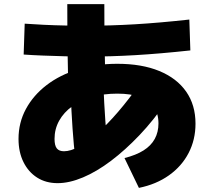

<svg xmlns="http://www.w3.org/2000/svg" viewBox="-20 -835 1040 933"><path d="M585 -67Q641 -81 677.5 -104Q714 -127 732 -160Q750 -193 750 -235Q750 -283 727.5 -315Q705 -347 660.5 -363.5Q616 -380 550 -380Q483 -380 427.5 -364Q372 -348 331 -318.5Q290 -289 267.5 -248.5Q245 -208 245 -160Q245 -128 256 -114Q267 -100 291 -100Q323 -100 364 -122.5Q405 -145 453 -187.5Q501 -230 553.5 -291Q606 -352 661 -430L788 -341Q727 -251 658 -178.5Q589 -106 519.5 -53.5Q450 -1 383.5 27Q317 55 260 55Q203 55 160.5 28Q118 1 94 -47.5Q70 -96 70 -160Q70 -239 106 -305.5Q142 -372 206.5 -421.5Q271 -471 359 -498Q447 -525 550 -525Q669 -525 754 -490Q839 -455 884.5 -390Q930 -325 930 -234Q930 -156 896.5 -91.5Q863 -27 801 17Q739 61 655 78ZM347 -55Q338 -130 332.5 -211Q327 -292 323 -389H313Q310 -476 308.5 -580.5Q307 -685 307 -815H487Q487 -700 488.5 -606Q490 -512 492 -433H482Q486 -330 492 -246Q498 -162 507 -85ZM403 -560Q352 -560 296 -561.5Q240 -563 188 -565Q136 -567 95 -570L100 -720Q141 -717 192.5 -714.5Q244 -712 299 -711Q354 -710 404 -710Q518 -710 636 -717Q754 -724 900 -740L905 -590Q757 -574 637.5 -567Q518 -560 403 -560Z"/></svg>

Font: M PLUS 2 Thin Black
Style: Regular
Weight: 900
Version: Version 1.001